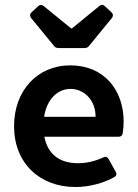

<svg xmlns="http://www.w3.org/2000/svg" viewBox="-20 -746 559 780"><path d="M341.8 -559.6 434.6 -672.9C440.4 -680.7 440.4 -688.5 433.6 -695.3L406.2 -720.7C399.4 -727.5 391.6 -728.5 383.8 -721.7L272.5 -630.9H268.6L157.2 -721.7C150.4 -727.5 141.6 -727.5 134.8 -720.7L107.4 -695.3C100.6 -688.5 100.6 -680.7 106.4 -672.9L199.2 -559.6C204.1 -552.7 210.9 -550.8 218.8 -550.8H322.3C330.1 -550.8 336.9 -552.7 341.8 -559.6ZM482.4 -251C482.4 -380.9 402.3 -480.5 265.6 -480.5C130.9 -480.5 37.1 -377 37.1 -233.4C37.1 -83 141.6 13.7 286.1 13.7C341.8 13.7 398.4 -1 444.3 -26.4C453.1 -31.2 455.1 -39.1 450.2 -47.9L420.9 -100.6C416 -108.4 408.2 -111.3 399.4 -106.4C360.4 -88.9 329.1 -83 295.9 -83C221.7 -83 173.8 -120.1 160.2 -190.4H461.9C470.7 -190.4 477.5 -195.3 478.5 -205.1C480.5 -218.8 482.4 -235.4 482.4 -251ZM368.2 -271.5H159.2C169.9 -340.8 211.9 -384.8 266.6 -384.8C323.2 -384.8 369.1 -336.9 368.2 -271.5Z"/></svg>

Font: Ed Sans Neue SemiBold
Style: Regular
Weight: 600
Designer: Stephen Hutchings
Version: Version 1.004;PS 001.004;hotconv 1.0.88;makeotf.lib2.5.64775